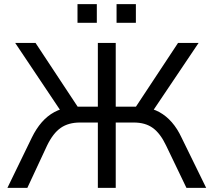

<svg xmlns="http://www.w3.org/2000/svg" viewBox="-20 -914 1039 934"><path d="M16 0 135 -245Q156 -288 183 -319Q210 -350 244 -368.5Q278 -387 318 -391L283 -363L54 -705H153L369 -378L346 -395H456V-705H543V-395H654L630 -378L846 -705H946L716 -363L682 -391Q722 -387 755.5 -368.5Q789 -350 816 -319Q843 -288 863 -245L983 0H887L788 -206Q760 -265 723.5 -291.5Q687 -318 631 -318H543V0H456V-318H369Q313 -318 275.5 -292Q238 -266 209 -206L113 0ZM547 -803V-894H641V-803ZM357 -803V-894H451V-803Z"/></svg>

Font: Nunito Sans 9pt
Style: Regular
Weight: 400
Version: Version 3.101;gftools[0.9.27]